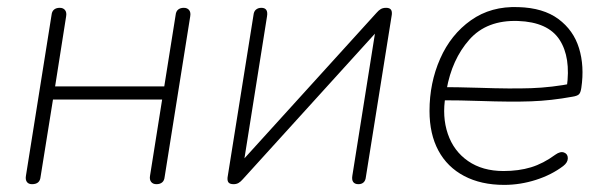

<svg xmlns="http://www.w3.org/2000/svg" viewBox="-20 -512 1703 540"><path d="M53 -18 125 -470Q126 -480 132 -485Q138 -490 148 -490Q158 -490 163 -483.5Q168 -477 166 -466L135 -269H442L474 -470Q475 -480 481 -485Q487 -490 497 -490Q507 -490 512 -483.5Q517 -477 515 -466L443 -14Q442 -4 436 1Q430 6 420 6Q410 6 405 -0.5Q400 -7 402 -18L436 -232H129L94 -14Q93 -4 87 1Q81 6 70 6Q60 6 55.5 -0.5Q51 -7 53 -18Z M620 -13 693 -470Q694 -480 700 -485Q706 -490 715 -490Q725 -490 729 -484Q733 -478 731 -466L662 -32H636L1039 -476Q1045 -483 1051 -486.5Q1057 -490 1066 -490Q1075 -490 1079 -485.5Q1083 -481 1082 -471L1009 -14Q1008 -4 1002.5 1Q997 6 988 6Q978 6 973.5 0Q969 -6 971 -18L1040 -452H1066L663 -8Q657 -1 651 2.5Q645 6 637 6Q627 6 623 1.5Q619 -3 620 -13Z M1188 -200Q1188 -279 1218 -347Q1248 -415 1304.5 -455Q1361 -495 1438 -492Q1508 -490 1550.5 -458.5Q1593 -427 1608.5 -376.5Q1624 -326 1615 -265Q1613 -251 1608 -246.5Q1603 -242 1590 -240Q1530 -229 1473.5 -227Q1417 -225 1331 -228Q1304 -229 1275 -229.5Q1246 -230 1216 -230L1222 -267Q1262 -267 1330 -265Q1416 -262 1474 -264Q1532 -266 1593 -278L1574 -266Q1586 -351 1553.5 -400.5Q1521 -450 1437 -453Q1349 -456 1300 -400.5Q1251 -345 1236 -260L1233 -242Q1223 -184 1239.5 -135.5Q1256 -87 1296.5 -59Q1337 -31 1396 -31Q1439 -31 1473.5 -41.5Q1508 -52 1542 -77Q1556 -87 1566.5 -83Q1577 -79 1577 -67Q1577 -55 1564 -45Q1531 -20 1487 -6Q1443 8 1398 8Q1333 8 1285.5 -17Q1238 -42 1213 -88.5Q1188 -135 1188 -200Z"/></svg>

Font: SN Pro Thin
Style: Italic
Weight: 200
Italic angle: -9°
Designer: Tobias Whetton
Foundry: Supernotes
Version: Version 1.003;Glyphs 3.3 (3324)